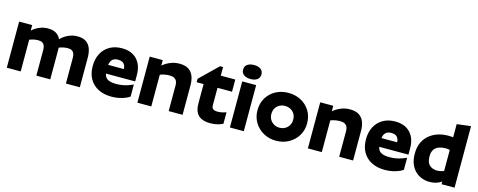

<svg xmlns="http://www.w3.org/2000/svg" viewBox="-32 -1431 5314 2133"><g transform="rotate(15 2625.0 -364.5)"><path d="M50 -530H200V-415L210 -397V0H50ZM309 -385Q284 -385 260.5 -380Q237 -375 217.5 -367.5Q198 -360 185 -352V-452Q205 -474 234 -494Q263 -514 300.5 -527Q338 -540 382 -540Q444 -540 481 -514Q518 -488 534 -443Q550 -398 550 -340V0H390V-297Q390 -323 382.5 -343Q375 -363 357.5 -374Q340 -385 309 -385ZM649 -385Q624 -385 600.5 -380Q577 -375 557.5 -367.5Q538 -360 525 -352V-452Q545 -474 574 -494Q603 -514 640.5 -527Q678 -540 722 -540Q784 -540 821 -514Q858 -488 874 -443Q890 -398 890 -340V0H730V-297Q730 -323 722.5 -343Q715 -363 697.5 -374Q680 -385 649 -385Z M1129 -307V-251Q1129 -215 1142 -190Q1155 -165 1187 -152.5Q1219 -140 1274 -140Q1313 -140 1348 -147Q1383 -154 1412 -164.5Q1441 -175 1462 -185V-47Q1435 -25 1377.5 -7.5Q1320 10 1255 10Q1168 10 1103.5 -22.5Q1039 -55 1003 -116.5Q967 -178 967 -265Q967 -348 999.5 -409.5Q1032 -471 1091.5 -505.5Q1151 -540 1231 -540Q1344 -540 1405.5 -474Q1467 -408 1467 -295V-222H1123V-322H1310Q1310 -357 1290 -381.5Q1270 -406 1221 -406Q1188 -406 1168 -392.5Q1148 -379 1138.5 -356.5Q1129 -334 1129 -307Z M1552 -530H1702V-415L1712 -397V0H1552ZM1821 -385Q1794 -385 1768.5 -380.5Q1743 -376 1722 -368.5Q1701 -361 1687 -352V-452Q1707 -474 1738 -494Q1769 -514 1808.5 -527Q1848 -540 1894 -540Q1960 -540 1999 -514Q2038 -488 2055 -443Q2072 -398 2072 -340V0H1912V-297Q1912 -323 1903.5 -342.5Q1895 -362 1875 -373.5Q1855 -385 1821 -385Z M2536 -21Q2511 -8 2474.5 1.5Q2438 11 2388 11Q2337 11 2296.5 -5Q2256 -21 2232.5 -60.5Q2209 -100 2209 -170V-390H2129V-429L2334 -629H2369V-530H2536V-390H2369V-193Q2369 -158 2387 -146Q2405 -134 2434 -134Q2464 -134 2492 -140.5Q2520 -147 2536 -154Z M2616 -530H2776V0H2616ZM2697 -579Q2648 -579 2619.5 -600.5Q2591 -622 2591 -660Q2591 -698 2619.5 -719Q2648 -740 2697 -740Q2747 -740 2774.5 -719Q2802 -698 2802 -660Q2802 -622 2774.5 -600.5Q2747 -579 2697 -579Z M3147 10Q3229 10 3293.5 -26.5Q3358 -63 3395.5 -125Q3433 -187 3433 -265Q3433 -346 3395.5 -408Q3358 -470 3293.5 -505Q3229 -540 3147 -540Q3066 -540 3001.5 -505Q2937 -470 2899.5 -408Q2862 -346 2862 -265Q2862 -187 2899.5 -125Q2937 -63 3001.5 -26.5Q3066 10 3147 10ZM3147 -140Q3113 -140 3084.5 -156Q3056 -172 3039 -200Q3022 -228 3022 -265Q3022 -304 3039 -332Q3056 -360 3084.5 -375Q3113 -390 3147 -390Q3182 -390 3210.5 -375Q3239 -360 3256 -332Q3273 -304 3273 -265Q3273 -228 3256 -199.5Q3239 -171 3210.5 -155.5Q3182 -140 3147 -140Z M3513 -530H3663V-415L3673 -397V0H3513ZM3782 -385Q3755 -385 3729.5 -380.5Q3704 -376 3683 -368.5Q3662 -361 3648 -352V-452Q3668 -474 3699 -494Q3730 -514 3769.5 -527Q3809 -540 3855 -540Q3921 -540 3960 -514Q3999 -488 4016 -443Q4033 -398 4033 -340V0H3873V-297Q3873 -323 3864.5 -342.5Q3856 -362 3836 -373.5Q3816 -385 3782 -385Z M4272 -307V-251Q4272 -215 4285 -190Q4298 -165 4330 -152.5Q4362 -140 4417 -140Q4456 -140 4491 -147Q4526 -154 4555 -164.5Q4584 -175 4605 -185V-47Q4578 -25 4520.5 -7.5Q4463 10 4398 10Q4311 10 4246.5 -22.5Q4182 -55 4146 -116.5Q4110 -178 4110 -265Q4110 -348 4142.5 -409.5Q4175 -471 4234.5 -505.5Q4294 -540 4374 -540Q4487 -540 4548.5 -474Q4610 -408 4610 -295V-222H4266V-322H4453Q4453 -357 4433 -381.5Q4413 -406 4364 -406Q4331 -406 4311 -392.5Q4291 -379 4281.5 -356.5Q4272 -334 4272 -307Z M4989 -397Q4953 -397 4919 -386Q4885 -375 4863 -346.5Q4841 -318 4841 -265Q4841 -195 4875 -164Q4909 -133 4961 -133Q4983 -133 5004.5 -138Q5026 -143 5042.5 -149.5Q5059 -156 5065 -161L5075 -53Q5057 -34 5033.5 -20Q5010 -6 4980 2Q4950 10 4910 10Q4870 10 4829 -4Q4788 -18 4753 -49Q4718 -80 4696.5 -130.5Q4675 -181 4675 -253Q4675 -330 4702 -384.5Q4729 -439 4773.5 -473.5Q4818 -508 4872 -524Q4926 -540 4980 -540Q5026 -540 5058.5 -534Q5091 -528 5122 -519L5075 -381Q5062 -387 5038.5 -392Q5015 -397 4989 -397ZM5040 -116V-688L5200 -708V0H5050V-98Z"/></g></svg>

Font: Roundo Variable
Style: Regular
Weight: 200
Designer: Shiva Nallaperumal
Foundry: Indian Type Foundry
Version: Version 2.000